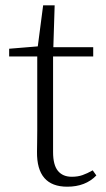

<svg xmlns="http://www.w3.org/2000/svg" viewBox="-20 -683 396 717"><path d="M326.2 -46.9 339.8 -27.8Q299.3 14.2 231 14.2Q116.7 14.2 118.2 -116.2Q118.2 -133.8 118.7 -151.4Q119.1 -168.9 119.1 -194.8V-472.2H14.2V-501L121.1 -509.8L141.1 -663.1H184.1L179.2 -506.8H328.1V-472.2H178.2V-115.2Q178.2 -66.9 196.3 -44.9Q214.4 -22.9 248 -22.9Q270.5 -22.9 288.1 -29.1Q305.7 -35.2 326.2 -46.9Z"/></svg>

Font: Source Han Serif CN ExtraLight
Style: Regular
Weight: 250
Designer: Ryoko NISHIZUKA  (kana & ideographs); Frank Grießhammer (Latin, Greek & Cyrillic); Wenlong ZHANG  (bopomofo); Sandoll Co
Foundry: Adobe Systems Incorporated
Version: Version 1.001;PS 1.001;hotconv 16.6.54;makeotf.lib2.5.65590